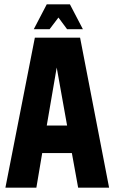

<svg xmlns="http://www.w3.org/2000/svg" viewBox="-20 -867 529 887"><path d="M341 0 312 -160H175L148 0H5L141 -693H350L484 0ZM196 -287H290L242 -555ZM250 -786 209 -732H136L196 -847H303L363 -732H290Z"/></svg>

Font: Khand
Style: Bold
Weight: 700
Designer: Devanagari: Sanchit Sawaria, Jyotish Sonowal; Latin: Satya Rajpurohit
Foundry: Indian Type Foundry
Version: Version 1.101;PS 1.0;hotconv 1.0.78;makeotf.lib2.5.61930; tt